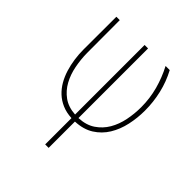

<svg xmlns="http://www.w3.org/2000/svg" viewBox="-199 -661 998 998"><g transform="rotate(45 300.0 -162.5)"><path d="M316.9 -528.3V-16.6Q371.1 -19 407.7 -43.7Q444.3 -68.4 466.6 -106.4Q488.8 -144.5 498.3 -191.7Q507.8 -238.8 507.8 -287.1Q507.8 -351.1 491.5 -411.6Q475.1 -472.2 445.8 -528.3H476.1Q505.9 -472.7 520 -411.9Q534.2 -351.1 534.2 -288.1Q534.2 -233.9 522.7 -181.6Q511.2 -129.4 485.6 -87.6Q460 -45.9 418.5 -19.5Q377 6.8 316.9 9.3V202.6H291.5V9.3Q252.4 7.3 221.9 -5.9Q191.4 -19 168.5 -40.5Q145.5 -62 129.4 -90.1Q113.3 -118.2 103.3 -150.6Q93.3 -183.1 88.4 -218Q83.5 -252.9 83.5 -288.1L84 -528.3H108.9L109.4 -287.1Q109.9 -240.7 118.9 -194.1Q127.9 -147.5 148.9 -109.1Q169.9 -70.8 204.6 -45.7Q239.3 -20.5 291.5 -17.1V-528.3Z"/></g></svg>

Font: Roboto Mono Thin
Style: Regular
Weight: 250
Designer: Google
Version: Version 2.000985; 2015; ttfautohint (v1.3)